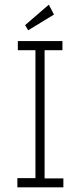

<svg xmlns="http://www.w3.org/2000/svg" viewBox="-20 -798 353 818"><path d="M54 0V-39H131V-584H56V-623H246V-584H170V-38H250V0ZM100 -669 87 -691 188 -778 210 -736Z"/></svg>

Font: Inconsolata ExtraCondensed Light
Style: Regular
Weight: 300
Width: 2
Monospace: yes
Designer: Raph Levien, Cyreal, Brenton Simpson
Foundry: Raph Levien, Cyreal, Google
Version: Version 3.100; ttfautohint (v1.8.4.7-5d5b)